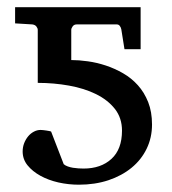

<svg xmlns="http://www.w3.org/2000/svg" viewBox="-20 -502 477 534"><path d="M178.2 -335Q199.2 -335 224.1 -331.5Q249 -328.1 274.2 -319.8Q299.3 -311.5 322.5 -298.1Q345.7 -284.7 363.5 -264.9Q381.3 -245.1 392.1 -218Q402.8 -190.9 402.8 -155.8Q402.8 -119.1 387.9 -88.4Q373 -57.6 345.9 -35.4Q318.8 -13.2 281.5 -0.7Q244.1 11.7 199.2 11.7Q170.4 11.7 142.3 5.4Q114.3 -1 92.3 -13.2Q70.3 -25.4 56.6 -42.2Q43 -59.1 43 -80.6Q43 -92.8 47.1 -103.5Q51.3 -114.3 58.1 -122.6Q64.9 -130.9 74 -135.7Q83 -140.6 92.8 -140.6Q95.7 -140.6 100.3 -140.1Q105 -139.6 109.4 -138.9Q113.8 -138.2 117.4 -137.5Q121.1 -136.7 122.1 -136.2L157.2 -45.4Q161.6 -41.5 168.5 -39.1Q175.3 -36.6 182.9 -35.4Q190.4 -34.2 198.2 -33.7Q206.1 -33.2 212.4 -33.2Q260.7 -33.2 290 -60.1Q319.3 -86.9 319.3 -138.7Q319.3 -173.8 299.6 -199Q279.8 -224.1 247.1 -240.2Q214.4 -256.3 172.1 -263.9Q129.9 -271.5 85 -271.5V-418.9Q85 -423.3 81.3 -428.2Q77.6 -433.1 69.8 -434.1L22 -437V-481.9H371.1V-365.2H326.2L317.4 -420.4Q316.4 -425.8 313.2 -429.9Q310.1 -434.1 304.7 -434.1H193.4Q186 -434.1 182.1 -428.7Q178.2 -423.3 178.2 -418.9Z"/></svg>

Font: Charis SIL APac
Style: Regular
Weight: 400
Foundry: SIL International
Version: Version 5.000